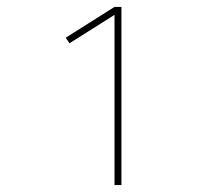

<svg xmlns="http://www.w3.org/2000/svg" viewBox="-20 -858 640 555"><path d="M311 -323V-815L181 -733L170 -749L311 -838H331V-323Z"/></svg>

Font: Iosevka Curly Thin Extended
Style: Regular
Weight: 100
Width: 7
Monospace: yes
Designer: Belleve Invis
Foundry: Belleve Invis
Version: Version 11.1.0; ttfautohint (v1.8.3)